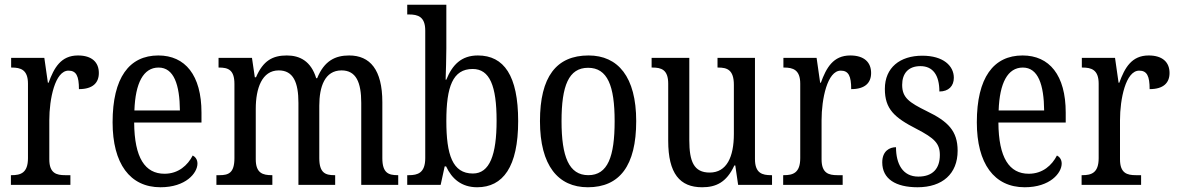

<svg xmlns="http://www.w3.org/2000/svg" viewBox="-20 -780 4966 810"><path d="M26 0H277V-41H255C218 -41 188 -49 188 -108V-273C188 -362 212 -482 269 -482C302 -482 313 -459 313 -404C372 -404 397 -431 397 -472C397 -517 368 -546 309 -546C237 -546 208 -494 185 -431H182L167 -536H27V-495H30C67 -495 98 -486 98 -427V-113C98 -50 67 -41 29 -41H26Z M657 10C764 10 813 -50 813 -90C813 -108 803 -119 793 -124C772 -83 733 -47 674 -47C592 -47 547 -114 546 -263H830V-305C830 -463 761 -546 648 -546C525 -546 455 -452 455 -264C455 -90 528 10 657 10ZM739 -314H547C551 -430 585 -495 649 -495C714 -495 738 -422 739 -314Z M893 0H1129V-41H1127C1089 -41 1059 -49 1059 -108V-321C1059 -407 1085 -483 1156 -483C1217 -483 1239 -433 1239 -346V0H1394V-41H1391C1353 -41 1327 -50 1327 -113V-334C1327 -414 1350 -483 1421 -483C1482 -483 1504 -433 1504 -346V0H1660V-41H1658C1619 -41 1593 -50 1593 -113V-349C1593 -486 1541 -546 1453 -546C1395 -546 1348 -524 1318 -450H1314C1292 -522 1245 -546 1190 -546C1130 -546 1090 -524 1060 -454H1055L1043 -536H902V-495H904C942 -495 969 -486 969 -426V-113C969 -50 944 -41 906 -41H893Z M1993 10C2102 10 2166 -76 2166 -269C2166 -461 2106 -546 1996 -546C1926 -546 1888 -506 1863 -444H1860C1861 -472 1863 -540 1863 -575V-760H1698V-719H1705C1743 -719 1774 -710 1774 -651V-113C1774 -50 1742 -41 1705 -41H1698V0H1839L1856 -78H1862C1886 -26 1927 10 1993 10ZM1975 -48C1889 -48 1863 -127 1863 -270C1863 -414 1890 -489 1974 -489C2046 -489 2075 -418 2075 -271C2075 -127 2046 -48 1975 -48Z M2460 10C2594 10 2664 -81 2664 -269C2664 -456 2587 -546 2463 -546C2327 -546 2258 -456 2258 -269C2258 -81 2335 10 2460 10ZM2462 -41C2380 -41 2349 -119 2349 -269C2349 -418 2379 -494 2461 -494C2543 -494 2573 -418 2573 -269C2573 -119 2544 -41 2462 -41Z M2942 10C3000 10 3045 -10 3078 -82H3082L3094 0H3237V-41H3233C3196 -41 3165 -49 3165 -109V-536H3007V-495H3010C3047 -495 3076 -486 3076 -422V-215C3076 -118 3046 -52 2974 -52C2907 -52 2888 -99 2888 -189V-536H2729V-495H2733C2770 -495 2799 -486 2799 -427V-186C2799 -48 2848 10 2942 10Z M3284 0H3535V-41H3513C3476 -41 3446 -49 3446 -108V-273C3446 -362 3470 -482 3527 -482C3560 -482 3571 -459 3571 -404C3630 -404 3655 -431 3655 -472C3655 -517 3626 -546 3567 -546C3495 -546 3466 -494 3443 -431H3440L3425 -536H3285V-495H3288C3325 -495 3356 -486 3356 -427V-113C3356 -50 3325 -41 3287 -41H3284Z M3851 10C3956 10 4020 -47 4020 -144C4020 -228 3979 -268 3890 -311C3815 -348 3786 -368 3786 -422C3786 -469 3811 -501 3863 -501C3915 -501 3943 -464 3943 -394C3982 -394 4004 -417 4004 -452C4004 -502 3960 -545 3871 -545C3777 -545 3713 -495 3713 -405C3713 -320 3753 -284 3847 -236C3922 -197 3945 -175 3945 -126C3945 -69 3915 -35 3854 -35C3788 -35 3760 -89 3760 -159C3733 -159 3702 -143 3702 -95C3702 -25 3759 10 3851 10Z M4303 10C4410 10 4459 -50 4459 -90C4459 -108 4449 -119 4439 -124C4418 -83 4379 -47 4320 -47C4238 -47 4193 -114 4192 -263H4476V-305C4476 -463 4407 -546 4294 -546C4171 -546 4101 -452 4101 -264C4101 -90 4174 10 4303 10ZM4385 -314H4193C4197 -430 4231 -495 4295 -495C4360 -495 4384 -422 4385 -314Z M4543 0H4794V-41H4772C4735 -41 4705 -49 4705 -108V-273C4705 -362 4729 -482 4786 -482C4819 -482 4830 -459 4830 -404C4889 -404 4914 -431 4914 -472C4914 -517 4885 -546 4826 -546C4754 -546 4725 -494 4702 -431H4699L4684 -536H4544V-495H4547C4584 -495 4615 -486 4615 -427V-113C4615 -50 4584 -41 4546 -41H4543Z"/></svg>

Font: Noto Serif Bengali Condensed
Style: Regular
Weight: 400
Width: 3
Designer: Juan Bruce, Universal Thirst, Indian Type Foundry and the Monotype Design Team.
Foundry: Monotype Imaging Inc.
Version: Version 2.003